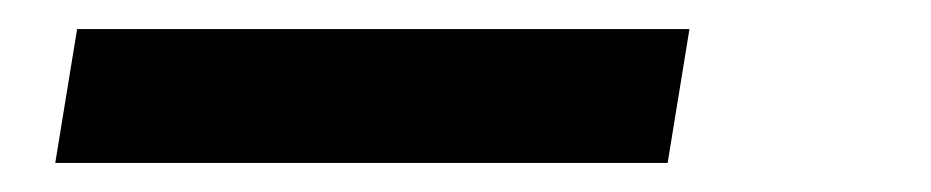

<svg xmlns="http://www.w3.org/2000/svg" viewBox="-20 -20 640 132"><path d="M18 92 33 0H454L439 92Z"/></svg>

Font: Iosevka Etoile SmBdObl
Style: Regular
Weight: 600
Italic angle: -9°
Designer: Belleve Invis
Foundry: Belleve Invis
Version: Version 15.5.2; ttfautohint (v1.8.4)